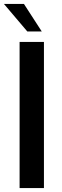

<svg xmlns="http://www.w3.org/2000/svg" viewBox="-30 -950 311 970"><path d="M69 -738H192V0H69ZM-10 -930H91L181 -791H108Z"/></svg>

Font: Exo SemiBold
Style: Regular
Weight: 600
Designer: Natanael Gama
Foundry: Natanael Gama
Version: Version 1.500